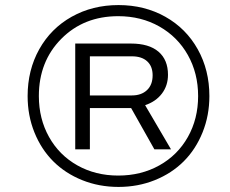

<svg xmlns="http://www.w3.org/2000/svg" viewBox="-20 -718 899 750"><path d="M87.9 -342.8Q87.9 -444.3 133.3 -525.6Q178.7 -606.9 260 -652.6Q341.3 -698.2 442.9 -698.2Q544.4 -698.2 625.7 -652.6Q707 -606.9 752.4 -525.6Q797.9 -444.3 797.9 -342.8Q797.9 -266.6 771.2 -200.7Q744.6 -134.8 697.8 -87.9Q650.9 -41 585 -14.4Q519 12.2 442.9 12.2Q366.7 12.2 300.8 -14.4Q234.9 -41 188 -87.9Q141.1 -134.8 114.5 -200.7Q87.9 -266.6 87.9 -342.8ZM441.9 -32.2Q531.2 -32.2 602.5 -72Q673.8 -111.8 713.9 -182.9Q753.9 -253.9 753.9 -342.8Q753.9 -431.6 713.9 -502.9Q673.8 -574.2 602.5 -614.5Q531.2 -654.8 441.9 -654.8Q307.1 -654.8 219.5 -566.4Q131.8 -478 131.8 -342.8Q131.8 -253.9 171.6 -182.9Q211.4 -111.8 282.2 -72Q353 -32.2 441.9 -32.2ZM273.9 -134.8V-547.9H491.2Q562 -547.9 599.1 -516.1Q636.2 -484.4 636.2 -425.8Q636.2 -383.8 612.5 -352.5Q588.9 -321.3 546.9 -307.1L647.9 -134.8H583L492.2 -295.9H331.1V-134.8ZM331.1 -345.2H495.1Q532.2 -345.2 554.2 -366Q576.2 -386.7 576.2 -423.8Q576.2 -459 554.9 -478.5Q533.7 -498 495.1 -498H331.1Z"/></svg>

Font: Archivo Expanded Light
Style: Italic
Weight: 300
Width: 7
Italic angle: -10°
Designer: Hector Gatti
Foundry: Omnibus-Type
Version: Version 2.001